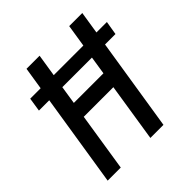

<svg xmlns="http://www.w3.org/2000/svg" viewBox="-192 -878 1027 1027"><g transform="rotate(-45 321.0 -365.0)"><path d="M45 0 128 -525H50L62 -603H141L161 -730H260L240 -603H464L484 -730H583L563 -603H642L629 -525H550L467 0H368L420 -332H196L144 0ZM211 -422H435L451 -525H227Z"/></g></svg>

Font: JetBrains Mono NL Medium
Style: Italic
Weight: 500
Italic angle: -9°
Monospace: yes
Designer: Philipp Nurullin, Konstantin Bulenkov
Foundry: JetBrains
Version: Version 2.305; ttfautohint (v1.8.4.7-5d5b)